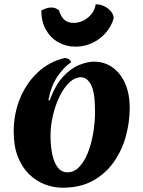

<svg xmlns="http://www.w3.org/2000/svg" viewBox="-20 -862 670 897"><path d="M272 15Q231 15 190 -0.5Q149 -16 116 -48Q83 -80 63.5 -129.5Q44 -179 44 -247Q44 -330 73.5 -402Q103 -474 156.5 -524Q210 -574 282 -591Q293 -591 302 -585Q311 -579 312 -571Q279 -549 249 -505.5Q219 -462 206 -394L212 -393Q238 -464 274.5 -503.5Q311 -543 350 -558.5Q389 -574 419 -574Q467 -574 504.5 -548Q542 -522 564 -473.5Q586 -425 586 -357Q586 -293 568.5 -227.5Q551 -162 513 -107Q475 -52 415.5 -18.5Q356 15 272 15ZM296 -57Q326 -57 350 -82Q374 -107 390.5 -148.5Q407 -190 415.5 -240.5Q424 -291 424 -341Q424 -430 405.5 -465.5Q387 -501 358 -501Q330 -501 304 -476.5Q278 -452 258.5 -412Q239 -372 227.5 -323.5Q216 -275 216 -228Q216 -181 224 -142Q232 -103 249.5 -80Q267 -57 296 -57ZM173 -813Q184 -819 196.5 -823Q209 -827 219 -827Q240 -827 255 -814Q265 -783 281.5 -769Q298 -755 324 -755Q349 -755 371 -766.5Q393 -778 408.5 -798Q424 -818 427 -842Q449 -842 468 -832.5Q487 -823 499 -808Q511 -793 511 -776Q500 -738 473.5 -708Q447 -678 410.5 -661Q374 -644 333 -644Q289 -644 252.5 -664.5Q216 -685 194.5 -723Q173 -761 173 -813Z"/></svg>

Font: Merienda ExtraBold
Style: Regular
Weight: 800
Designer: Eduardo Rodriguez Tunni
Foundry: Eduardo Rodriguez Tunni
Version: Version 2.001